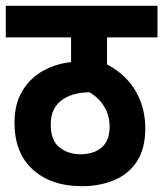

<svg xmlns="http://www.w3.org/2000/svg" viewBox="-20 -642 563 662"><path d="M523 -513H349V-420Q415 -385 448 -327.5Q481 -270 481 -200Q481 -130 452.5 -86Q424 -42 374 -21Q324 0 262 0Q157 0 93.5 -57Q30 -114 30 -219Q30 -283 56.5 -327.5Q83 -372 127 -397Q171 -422 225 -428V-513H0V-622H523ZM257 -110Q303 -110 330.5 -133.5Q358 -157 358 -205Q358 -243 339.5 -274Q321 -305 288 -324Q256 -323 234 -316.5Q212 -310 196 -299Q177 -286 166 -265.5Q155 -245 155 -212Q155 -157 185.5 -133.5Q216 -110 257 -110Z"/></svg>

Font: Noto Sans Condensed
Style: Bold
Weight: 700
Width: 3
Designer: Monotype Design Team
Foundry: Monotype Imaging Inc.
Version: Version 2.013; ttfautohint (v1.8.4.7-5d5b)